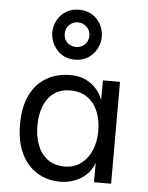

<svg xmlns="http://www.w3.org/2000/svg" viewBox="-57 -881 724 939"><g transform="rotate(5 304.5 -411.0)"><path d="M275 12Q208 12 158.5 -19.5Q109 -51 81.5 -109.5Q54 -168 54 -250Q54 -335 81.5 -393Q109 -451 160 -481.5Q211 -512 280 -512Q324 -512 356 -496Q388 -480 409 -455Q430 -430 439 -402V-500H523V0H439V-96Q428 -62 402.5 -37.5Q377 -13 343.5 -0.5Q310 12 275 12ZM288 -64Q336 -64 369.5 -89.5Q403 -115 420.5 -157Q438 -199 438 -250Q438 -305 420.5 -347Q403 -389 369 -413Q335 -437 285 -437Q236 -437 203.5 -412.5Q171 -388 155 -346Q139 -304 139 -252Q139 -200 155 -157.5Q171 -115 204.5 -89.5Q238 -64 288 -64ZM293 -589Q256 -589 229 -606.5Q202 -624 187 -652.5Q172 -681 172 -712Q172 -744 187 -772Q202 -800 229 -817Q256 -834 293 -834Q331 -834 358 -817Q385 -800 400 -772Q415 -744 415 -712Q415 -681 400 -652.5Q385 -624 358 -606.5Q331 -589 293 -589ZM293 -651Q318 -651 336 -667.5Q354 -684 354 -712Q354 -738 336 -755Q318 -772 293 -772Q269 -772 251 -755Q233 -738 233 -712Q233 -684 251 -667.5Q269 -651 293 -651Z"/></g></svg>

Font: Inclusive Sans
Style: Regular
Weight: 400
Designer: Olivia King
Foundry: Olivia King
Version: Version 2.004